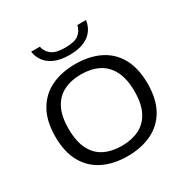

<svg xmlns="http://www.w3.org/2000/svg" viewBox="-179 -943 1074 1104"><g transform="rotate(-30 358.0 -391.0)"><path d="M357.5 7.5Q265.5 7.5 196.8 -26Q128 -59.5 89.8 -127Q51.5 -194.5 51.5 -297Q51.5 -399.5 90 -467.5Q128.5 -535.5 197.5 -569Q266.5 -602.5 357.5 -602.5Q450 -602.5 519 -569Q588 -535.5 626 -467.5Q664 -399.5 664 -297Q664 -195 625.8 -127.2Q587.5 -59.5 518.2 -26Q449 7.5 357.5 7.5ZM357.5 -60.5Q423.5 -60.5 472.8 -84.8Q522 -109 549.2 -161Q576.5 -213 576.5 -295.5Q576.5 -380 549 -432.8Q521.5 -485.5 472.5 -510Q423.5 -534.5 357.5 -534.5Q292 -534.5 243 -510.2Q194 -486 167 -434Q140 -382 140 -299.5Q140 -215 166.8 -162.2Q193.5 -109.5 242.5 -85Q291.5 -60.5 357.5 -60.5ZM358 -663.5Q299 -663.5 260.2 -680.8Q221.5 -698 200.8 -726.8Q180 -755.5 175.5 -790.5H233Q239.5 -756.5 267.5 -734.5Q295.5 -712.5 358 -712.5Q421.5 -712.5 448.5 -734.5Q475.5 -756.5 482 -790.5H539.5Q535 -755 514.8 -726.2Q494.5 -697.5 456 -680.5Q417.5 -663.5 358 -663.5Z"/></g></svg>

Font: Encode Sans SC Expanded
Style: Regular
Weight: 400
Width: 7
Designer: Multiple Designers
Foundry: Impallari Type
Version: Version 3.002